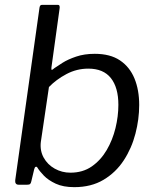

<svg xmlns="http://www.w3.org/2000/svg" viewBox="-20 -762 639 792"><path d="M57.5 0Q48.7 0 45.3 -5Q41.8 -10 42.8 -18.7L143 -730.8Q144.2 -737.4 146.7 -739.7Q149.1 -742 154.2 -742H217.9Q224 -742 225.5 -737.5Q227 -733 225.7 -725.9L192.1 -483.3Q191.1 -473.9 193.9 -473.8Q196.6 -473.8 204.2 -480.8Q215.1 -488.6 237.7 -502.8Q260.3 -517.1 294 -528.5Q327.7 -540 370.9 -540Q434.7 -540 474.9 -512.9Q515.1 -485.8 534.7 -438.3Q554.2 -390.8 554.2 -328.9Q554.2 -270.2 538.6 -210.3Q523.1 -150.4 490.5 -100.6Q457.9 -50.7 407.2 -20.4Q356.4 10 286.4 10Q240.8 10 209.9 -4.3Q179.1 -18.7 160.9 -37.6Q142.8 -56.4 134.5 -70.4Q131.5 -75.4 127.3 -73.9Q123.1 -72.5 121 -63.6L109.3 -14.5Q107.5 -5.8 104 -2.9Q100.6 0 91.3 0ZM148.5 -176.8Q144.1 -141 160.1 -111.9Q176.1 -82.9 205.8 -66.3Q235.5 -49.7 270.4 -49.7Q321.6 -49.7 358.8 -75.6Q395.9 -101.5 420.2 -143.1Q444.5 -184.7 456.4 -233.6Q468.3 -282.6 468.3 -329.4Q468.3 -400.9 437.4 -439.9Q406.5 -478.9 344.3 -478.9Q296.5 -478.9 254.4 -456.6Q212.2 -434.3 181.9 -403Z"/></svg>

Font: Libre Franklin Thin
Style: Italic
Weight: 100
Italic angle: -8°
Designer: Pablo Impallari, Rodrigo Fuenzalida, Nhung Nguyen
Foundry: Impallari Type
Version: Version 3.000